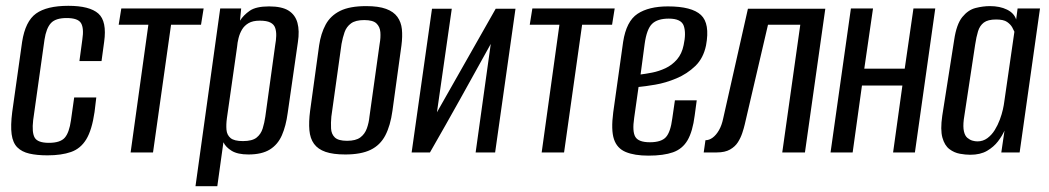

<svg xmlns="http://www.w3.org/2000/svg" viewBox="-20 -524 3605 660"><path d="M143 10Q107 10 81 4Q55 -2 39.5 -17.5Q24 -33 20 -62.5Q16 -92 22 -139L56 -380Q67 -451 104 -477.5Q141 -504 215 -504Q288 -504 318 -477.5Q348 -451 338 -380L329 -314H253L263 -388Q269 -427 258.5 -444.5Q248 -462 209 -462Q171 -462 155 -444.5Q139 -427 133 -388L94 -111Q89 -68 99.5 -50.5Q110 -33 148 -33Q187 -33 202.5 -50.5Q218 -68 224 -111L235 -189H311L305 -139Q296 -77 276.5 -45Q257 -13 224 -1.5Q191 10 143 10Z M429 0 490 -439H388L397 -495H680L671 -439H568L506 0Z M652 116 737 -495H809L805 -453Q817 -472 838.5 -487Q860 -502 905 -502Q949 -502 972 -487.5Q995 -473 1002.5 -445.5Q1010 -418 1004 -379L969 -136Q963 -91 949 -59Q935 -27 907.5 -10Q880 7 834 7Q797 7 776.5 -5.5Q756 -18 748 -35L727 116ZM815 -39Q847 -39 862 -51Q877 -63 883 -82.5Q889 -102 892 -123L926 -369Q929 -385 929.5 -400.5Q930 -416 926 -428Q922 -440 909.5 -446.5Q897 -453 873 -453Q849 -453 834.5 -444.5Q820 -436 812 -422.5Q804 -409 800 -393Q796 -377 795 -363L760 -118Q757 -96 758.5 -78Q760 -60 772.5 -49.5Q785 -39 815 -39Z M1167 7Q1125 7 1099 -2Q1073 -11 1059.5 -29.5Q1046 -48 1043.5 -76.5Q1041 -105 1046 -143L1077 -368Q1083 -409 1099.5 -439.5Q1116 -470 1149 -486.5Q1182 -503 1239 -503Q1281 -503 1307 -493.5Q1333 -484 1346 -466Q1359 -448 1361.5 -423.5Q1364 -399 1360 -368L1329 -143Q1322 -92 1304.5 -58.5Q1287 -25 1254 -9Q1221 7 1167 7ZM1173 -40Q1203 -40 1218.5 -51.5Q1234 -63 1241 -82.5Q1248 -102 1250 -123L1285 -373Q1289 -395 1287.5 -413.5Q1286 -432 1274 -443.5Q1262 -455 1232 -455Q1202 -455 1186.5 -443.5Q1171 -432 1164.5 -413.5Q1158 -395 1154 -373L1119 -123Q1117 -102 1118 -82.5Q1119 -63 1131 -51.5Q1143 -40 1173 -40Z M1395 0 1465 -494H1533L1482 -138L1684 -494H1752L1682 0H1615L1667 -373Q1615 -279 1563.5 -186.5Q1512 -94 1458 0Z M1842 0 1903 -439H1801L1810 -495H2093L2084 -439H1981L1919 0Z M2209 11Q2161 11 2131 -1.5Q2101 -14 2090.5 -45.5Q2080 -77 2088 -138L2122 -380Q2133 -451 2171.5 -476.5Q2210 -502 2276 -502Q2358 -502 2389.5 -472.5Q2421 -443 2407 -368Q2398 -324 2370 -297Q2342 -270 2305 -254.5Q2268 -239 2232.5 -233Q2197 -227 2175 -225L2160 -119Q2153 -72 2164 -53.5Q2175 -35 2214 -35Q2253 -35 2269 -52.5Q2285 -70 2291 -117L2300 -179H2375L2368 -127Q2361 -72 2343.5 -42Q2326 -12 2293.5 -0.5Q2261 11 2209 11ZM2182 -268Q2199 -270 2222 -274.5Q2245 -279 2267.5 -289.5Q2290 -300 2307 -319.5Q2324 -339 2330 -369Q2339 -410 2330.5 -435Q2322 -460 2279 -460Q2240 -460 2221.5 -442Q2203 -424 2196 -373Z M2399 0 2405 -42Q2418 -42 2430 -51Q2442 -60 2451.5 -76.5Q2461 -93 2466 -117L2551 -494H2817L2747 0H2669L2731 -439H2620L2540 -96Q2537 -83 2531.5 -66.5Q2526 -50 2516.5 -35Q2507 -20 2489.5 -10Q2472 0 2444 0Z M2835 0 2905 -495H2981L2951 -288H3090L3120 -495H3195L3125 0H3050L3082 -230H2943L2911 0Z M3315 8Q3299 8 3279.5 4.5Q3260 1 3243.5 -11.5Q3227 -24 3219.5 -51Q3212 -78 3219 -126L3260 -387Q3268 -441 3288 -465.5Q3308 -490 3333.5 -496.5Q3359 -503 3383 -503Q3417 -503 3441.5 -491Q3466 -479 3473 -457L3478 -495H3555L3485 0H3422L3433 -75Q3425 -57 3410.5 -38Q3396 -19 3373 -5.5Q3350 8 3315 8ZM3340 -38Q3359 -38 3374 -49Q3389 -60 3399.5 -77Q3410 -94 3417 -113Q3424 -132 3427.5 -148Q3431 -164 3432 -173L3467 -415Q3465 -420 3459.5 -430Q3454 -440 3442 -448.5Q3430 -457 3404 -457Q3376 -457 3362 -446.5Q3348 -436 3342 -416.5Q3336 -397 3332 -370L3293 -113Q3290 -88 3293.5 -72.5Q3297 -57 3305.5 -50Q3314 -43 3323 -40.5Q3332 -38 3340 -38Z"/></svg>

Font: Alumni Sans Medium
Style: Italic
Weight: 500
Italic angle: -8°
Designer: Robert E. Leuschke
Foundry: Robert E. Leuschke
Version: Version 1.016